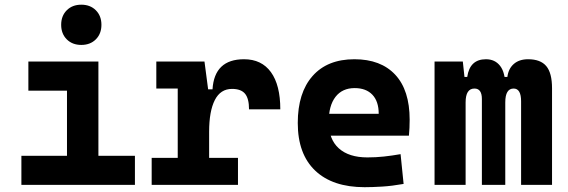

<svg xmlns="http://www.w3.org/2000/svg" viewBox="-20 -776 2384 806"><path d="M261.2 0V-488.3H393.1V0ZM69.8 0V-122.1H271V0ZM383.3 0V-122.1H546.4V0ZM99.1 -395.5V-517.6H393.1V-395.5ZM321.3 -587.4Q283.7 -587.4 260.3 -610.8Q236.8 -634.3 236.8 -671.9Q236.8 -709.5 260.3 -732.9Q283.7 -756.3 321.3 -756.3Q358.9 -756.3 382.3 -732.9Q405.8 -709.5 405.8 -671.9Q405.8 -634.3 382.3 -610.8Q358.9 -587.4 321.3 -587.4Z M857.9 -222.7 827.6 -400.9H872.1Q879.9 -527.3 1004.4 -527.3Q1078.1 -527.3 1117.4 -473.1Q1156.7 -418.9 1156.7 -316.9H1025.4Q1025.4 -362.6 1008.5 -382.7Q991.7 -402.8 954.1 -402.8Q905.6 -402.8 881.8 -356Q857.9 -309.1 857.9 -222.7ZM616.7 0V-113.3H979V0ZM726.1 0V-517.6H838.4L857.9 -369.1V0ZM636.2 -404.3V-517.6H831.5L841.3 -404.3Z M1510.7 9.8Q1376.3 9.8 1303.1 -59.8Q1230 -129.4 1230 -259.8Q1230 -386.7 1292.2 -457Q1354.3 -527.3 1467.8 -527.3Q1578.6 -527.3 1639.1 -462.4Q1699.7 -397.4 1699.7 -273.4Q1699.7 -238.3 1696.6 -206.5H1316.9V-298.3H1569.8Q1569.8 -350.5 1543.2 -378.4Q1516.6 -406.2 1468.8 -406.2Q1417 -406.2 1388.4 -369.4Q1359.9 -332.5 1359.9 -264.6Q1359.9 -191.5 1402.2 -153.4Q1444.5 -115.2 1522.5 -115.2Q1557.7 -115.2 1591.8 -118.9Q1626 -122.6 1661.6 -128.9L1674.3 -3.9Q1624.7 4.9 1583.6 7.3Q1542.4 9.8 1510.7 9.8Z M2167.5 0V-350.6Q2167.5 -404.3 2136.2 -404.3Q2101.1 -404.3 2101.1 -346.2L2065.9 -453.1H2109.9Q2114.3 -487.8 2137 -507.6Q2159.7 -527.3 2196.8 -527.3Q2249 -527.3 2273.2 -498.5Q2297.4 -469.7 2297.4 -405.3V0ZM1804.2 0V-517.6H1922.9L1934.6 -408.2V0ZM2002.9 0V-360.4Q2002.9 -404.3 1971.7 -404.3Q1934.6 -404.3 1934.6 -346.2L1904.3 -453.1H1941.4Q1952.1 -527.3 2020 -527.3Q2057.8 -527.3 2079.4 -499.5Q2101.1 -471.7 2101.1 -415V0Z"/></svg>

Font: Cascadia Mono
Style: Regular
Weight: 400
Monospace: yes
Designer: Aaron Bell
Foundry: Saja Typeworks
Version: Version 2102.003